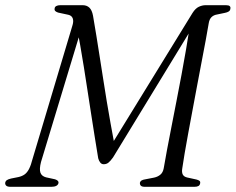

<svg xmlns="http://www.w3.org/2000/svg" viewBox="-26 -720 908 740"><path d="M415.5 -161 392.5 -144 716 -670Q727 -687.5 740.2 -693.8Q753.5 -700 766.5 -700H844.5Q855.5 -700 859.2 -696.5Q863 -693 862 -687.5Q861.5 -679.5 855.5 -675.8Q849.5 -672 841 -670.5L810 -664Q797.5 -662 789.2 -654Q781 -646 778.5 -630.5Q774 -603 766.8 -564.5Q759.5 -526 751 -481.2Q742.5 -436.5 733.5 -388.8Q724.5 -341 715.8 -294.2Q707 -247.5 699.2 -205Q691.5 -162.5 685.5 -128Q679.5 -93.5 676.5 -71Q674 -56.5 678.2 -47.8Q682.5 -39 695 -36L731.5 -28Q739 -26 742.8 -23Q746.5 -20 745.5 -14Q744.5 -6.5 739 -3.2Q733.5 0 723.5 0H532Q521.5 0 517.2 -4Q513 -8 513 -14.5Q514.5 -21.5 519.8 -24.5Q525 -27.5 532 -28.5L568 -35.5Q582 -38.5 592 -46.8Q602 -55 605 -71.5Q610 -102 617.8 -142.8Q625.5 -183.5 634.8 -231Q644 -278.5 654 -329.5Q664 -380.5 673.5 -431.5Q683 -482.5 691.2 -530.2Q699.5 -578 705.5 -618.5L721 -623.5L409.5 -113Q399 -98.5 391.5 -92.8Q384 -87 373.5 -87Q365.5 -87 360.2 -93.8Q355 -100.5 352.5 -110Q345.5 -151 338.8 -194.5Q332 -238 325 -282.5Q318 -327 311.2 -371.8Q304.5 -416.5 297.5 -459.8Q290.5 -503 283.5 -543.5Q276.5 -584 269.5 -620L292 -624L132 -95.5Q125 -68 129.8 -54.5Q134.5 -41 151.5 -36.5L186 -29Q201 -24 199.5 -15Q198 -7.5 191 -3.8Q184 0 172 0H14.5Q3 0 -1.8 -4.2Q-6.5 -8.5 -6 -15Q-5 -22 0.5 -25.8Q6 -29.5 17 -32L44.5 -37.5Q58.5 -40.5 68.5 -47.5Q78.5 -54.5 86 -69Q93.5 -83.5 99.5 -107.5L252.5 -619.5Q258.5 -637.5 254.5 -648.8Q250.5 -660 237.5 -663L198 -671.5Q190.5 -674 187 -677.5Q183.5 -681 184.5 -687Q185 -693.5 191 -696.8Q197 -700 206.5 -700H292.5Q308.5 -700 318.5 -690.5Q328.5 -681 332.5 -659.5Q339 -622 345.5 -581.8Q352 -541.5 358.5 -499.8Q365 -458 371.8 -415Q378.5 -372 385.5 -329.2Q392.5 -286.5 400.2 -244.2Q408 -202 415.5 -161Z"/></svg>

Font: Fraunces Light
Style: Italic
Weight: 300
Italic angle: -16°
Version: Version 1.000;[b76b70a41]